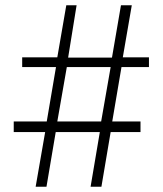

<svg xmlns="http://www.w3.org/2000/svg" viewBox="-20 -707 617 727"><path d="M233 -453 197 -247H363L399 -453ZM438 -687H479L445 -490H544V-453H440Q432 -403 422.5 -350Q413 -297 405 -247H512V-207H399Q391 -157 381.5 -103.5Q372 -50 364 0H323L358 -207H191Q183 -157 173.5 -103.5Q164 -50 156 0H115L151 -207H32V-247H157Q165 -297 174.5 -350Q184 -403 192 -453H64V-490H197L231 -687H270L238 -489H404Z"/></svg>

Font: Mukta Mahee ExtraLight
Style: Regular
Weight: 275
Designer: Shuchita Grover, Noopur Datye, Girish Dalvi, Yashodeep Gholap
Foundry: Ek Type
Version: Version 2.538;PS 1.000;hotconv 16.6.51;makeotf.lib2.5.65220;